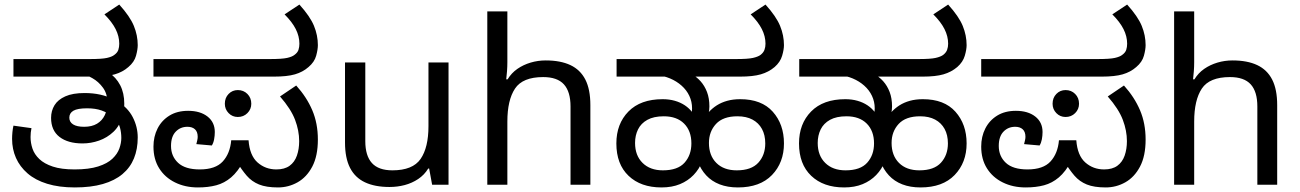

<svg xmlns="http://www.w3.org/2000/svg" viewBox="-20 -810 5702 842"><path d="M308 12Q239 12 187 -4Q135 -20 101 -49.5Q67 -79 50 -117.5Q33 -156 33 -201Q33 -215 34.5 -230.5Q36 -246 39 -259L118 -248Q116 -238 115 -229Q114 -220 114 -209Q114 -183 122.5 -158Q131 -133 152.5 -112.5Q174 -92 211.5 -79.5Q249 -67 307 -67Q370 -67 410.5 -80Q451 -93 473 -114Q495 -135 503.5 -159Q512 -183 512 -205Q512 -228 506.5 -249Q501 -270 487 -287Q483 -291 479 -293.5Q475 -296 471 -300Q452 -316 425.5 -325.5Q399 -335 362 -335Q320 -335 302 -324.5Q284 -314 284 -294Q284 -275 300.5 -264.5Q317 -254 349 -254Q383 -254 405.5 -267.5Q428 -281 439.5 -305Q451 -329 451 -360Q451 -399 431.5 -425.5Q412 -452 385.5 -467Q359 -482 338 -486L457 -492Q489 -471 507 -436.5Q525 -402 525 -355Q525 -347 524.5 -340Q524 -333 523 -328L517 -300Q505 -258 477.5 -232Q450 -206 414.5 -193.5Q379 -181 342 -181Q278 -181 241 -209.5Q204 -238 204 -293Q204 -324 219 -348.5Q234 -373 266.5 -387.5Q299 -402 351 -402Q388 -402 419.5 -395Q451 -388 476 -375Q479 -374 482 -372.5Q485 -371 488 -369.5Q491 -368 494 -366Q540 -339 562 -296.5Q584 -254 584 -207Q584 -156 567.5 -115.5Q551 -75 517 -46.5Q483 -18 431 -3Q379 12 308 12ZM39 -474V-551H373Q427 -551 449 -556Q471 -561 481 -569Q495 -579 499 -591.5Q503 -604 503 -618Q503 -651 487 -682.5Q471 -714 438 -747L503 -790Q550 -738 567 -696.5Q584 -655 584 -612Q584 -593 576.5 -565.5Q569 -538 543 -516Q518 -494 483.5 -484Q449 -474 391 -474Z M848 12Q792 12 747.5 -10Q703 -32 678 -72Q653 -112 653 -167Q653 -211 671 -246.5Q689 -282 723 -303Q757 -324 805 -324Q858 -324 890 -299Q922 -274 922 -231Q922 -215 919 -199Q916 -183 909 -172L841 -178Q843 -186 845 -194.5Q847 -203 847 -210Q847 -232 835 -243Q823 -254 802 -254Q771 -254 750.5 -232.5Q730 -211 730 -170Q730 -125 761 -96Q792 -67 856 -67Q925 -67 957 -102Q989 -137 994 -195H1070Q1075 -128 1109.5 -97.5Q1144 -67 1192 -67Q1228 -67 1250 -83Q1272 -99 1282 -127.5Q1292 -156 1292 -191Q1292 -237 1274 -284.5Q1256 -332 1208 -387L1279 -435Q1325 -384 1349.5 -326.5Q1374 -269 1374 -198Q1374 -126 1349.5 -79.5Q1325 -33 1285 -10.5Q1245 12 1199 12Q1148 12 1116 -1Q1084 -14 1062 -39.5Q1040 -65 1018 -101L1049 -105Q1023 -57 993.5 -32Q964 -7 928.5 2.5Q893 12 848 12ZM1023 -297Q999 -297 982.5 -314Q966 -331 966 -355Q966 -381 982.5 -398Q999 -415 1023 -415Q1048 -415 1065 -398Q1082 -381 1082 -355Q1082 -331 1065 -314Q1048 -297 1023 -297ZM653 -474V-551H1163Q1217 -551 1239 -556Q1261 -561 1271 -569Q1285 -579 1289 -591.5Q1293 -604 1293 -618Q1293 -651 1277 -682.5Q1261 -714 1228 -747L1293 -790Q1340 -738 1357 -696.5Q1374 -655 1374 -612Q1374 -593 1366.5 -565.5Q1359 -538 1333 -516Q1308 -494 1273.5 -484Q1239 -474 1181 -474Z M1947 -536V0H1875L1862 -71H1858Q1841 -43 1814 -25Q1787 -7 1755 1.5Q1723 10 1688 10Q1624 10 1580.5 -10.5Q1537 -31 1515 -74Q1493 -117 1493 -185V-536H1582V-191Q1582 -127 1611 -95Q1640 -63 1701 -63Q1790 -63 1824.5 -113Q1859 -163 1859 -257V-536Z M2205 -537Q2205 -518 2203.5 -498Q2202 -478 2200 -462H2206Q2223 -490 2249 -508Q2275 -526 2307 -535.5Q2339 -545 2373 -545Q2438 -545 2481.5 -524.5Q2525 -504 2547 -461Q2569 -418 2569 -349V0H2482V-343Q2482 -408 2453 -440Q2424 -472 2362 -472Q2272 -472 2238.5 -421.5Q2205 -371 2205 -277V0H2117V-760H2205Z M2881 12Q2790 12 2736.5 -39Q2683 -90 2683 -181Q2683 -267 2736 -321Q2789 -375 2886 -375Q2915 -375 2939.5 -368Q2964 -361 2983.5 -348Q3003 -335 3017 -316L3013 -315Q3014 -317 3014.5 -324.5Q3015 -332 3015 -335Q3015 -364 3003 -389.5Q2991 -415 2969 -434.5Q2947 -454 2918.5 -466Q2890 -478 2857 -481L3011 -486Q3034 -474 3052 -454Q3070 -434 3080.5 -406.5Q3091 -379 3091 -343Q3091 -336 3090 -327.5Q3089 -319 3088 -315L3086 -316Q3103 -335 3123.5 -348Q3144 -361 3169.5 -368Q3195 -375 3226 -375Q3320 -375 3369 -320Q3418 -265 3418 -181Q3418 -97 3365.5 -42.5Q3313 12 3216 12Q3171 12 3136 -1.5Q3101 -15 3077 -41Q3053 -67 3040 -102L3059 -101Q3046 -68 3021.5 -42.5Q2997 -17 2962 -2.5Q2927 12 2881 12ZM2887 -63Q2952 -63 2982 -96.5Q3012 -130 3012 -181Q3012 -236 2980 -268Q2948 -300 2891 -300Q2847 -300 2819 -284.5Q2791 -269 2778 -242.5Q2765 -216 2765 -183Q2765 -128 2798 -95.5Q2831 -63 2887 -63ZM3211 -63Q3275 -63 3305.5 -96.5Q3336 -130 3336 -181Q3336 -218 3321.5 -244.5Q3307 -271 3280 -285.5Q3253 -300 3214 -300Q3151 -300 3120 -266.5Q3089 -233 3089 -183Q3089 -128 3121.5 -95.5Q3154 -63 3211 -63ZM2684 -474V-551H3207Q3260 -551 3282 -556Q3304 -561 3315 -569Q3328 -579 3332.5 -591.5Q3337 -604 3337 -618Q3337 -651 3321 -682.5Q3305 -714 3272 -747L3337 -790Q3384 -738 3401 -696.5Q3418 -655 3418 -612Q3418 -593 3410 -565.5Q3402 -538 3377 -516Q3351 -494 3316.5 -484Q3282 -474 3225 -474Z M3682 12Q3591 12 3537.5 -39Q3484 -90 3484 -181Q3484 -267 3537 -321Q3590 -375 3687 -375Q3716 -375 3740.5 -368Q3765 -361 3784.5 -348Q3804 -335 3818 -316L3814 -315Q3815 -317 3815.5 -324.5Q3816 -332 3816 -335Q3816 -364 3804 -389.5Q3792 -415 3770 -434.5Q3748 -454 3719.5 -466Q3691 -478 3658 -481L3812 -486Q3835 -474 3853 -454Q3871 -434 3881.5 -406.5Q3892 -379 3892 -343Q3892 -336 3891 -327.5Q3890 -319 3889 -315L3887 -316Q3904 -335 3924.5 -348Q3945 -361 3970.5 -368Q3996 -375 4027 -375Q4121 -375 4170 -320Q4219 -265 4219 -181Q4219 -97 4166.5 -42.5Q4114 12 4017 12Q3972 12 3937 -1.5Q3902 -15 3878 -41Q3854 -67 3841 -102L3860 -101Q3847 -68 3822.5 -42.5Q3798 -17 3763 -2.5Q3728 12 3682 12ZM3688 -63Q3753 -63 3783 -96.5Q3813 -130 3813 -181Q3813 -236 3781 -268Q3749 -300 3692 -300Q3648 -300 3620 -284.5Q3592 -269 3579 -242.5Q3566 -216 3566 -183Q3566 -128 3599 -95.5Q3632 -63 3688 -63ZM4012 -63Q4076 -63 4106.5 -96.5Q4137 -130 4137 -181Q4137 -218 4122.5 -244.5Q4108 -271 4081 -285.5Q4054 -300 4015 -300Q3952 -300 3921 -266.5Q3890 -233 3890 -183Q3890 -128 3922.5 -95.5Q3955 -63 4012 -63ZM3485 -474V-551H4008Q4061 -551 4083 -556Q4105 -561 4116 -569Q4129 -579 4133.5 -591.5Q4138 -604 4138 -618Q4138 -651 4122 -682.5Q4106 -714 4073 -747L4138 -790Q4185 -738 4202 -696.5Q4219 -655 4219 -612Q4219 -593 4211 -565.5Q4203 -538 4178 -516Q4152 -494 4117.5 -484Q4083 -474 4026 -474Z M4478 12Q4422 12 4377.5 -10Q4333 -32 4308 -72Q4283 -112 4283 -167Q4283 -211 4301 -246.5Q4319 -282 4353 -303Q4387 -324 4435 -324Q4488 -324 4520 -299Q4552 -274 4552 -231Q4552 -215 4549 -199Q4546 -183 4539 -172L4471 -178Q4473 -186 4475 -194.5Q4477 -203 4477 -210Q4477 -232 4465 -243Q4453 -254 4432 -254Q4401 -254 4380.5 -232.5Q4360 -211 4360 -170Q4360 -125 4391 -96Q4422 -67 4486 -67Q4555 -67 4587 -102Q4619 -137 4624 -195H4700Q4705 -128 4739.5 -97.5Q4774 -67 4822 -67Q4858 -67 4880 -83Q4902 -99 4912 -127.5Q4922 -156 4922 -191Q4922 -237 4904 -284.5Q4886 -332 4838 -387L4909 -435Q4955 -384 4979.5 -326.5Q5004 -269 5004 -198Q5004 -126 4979.5 -79.5Q4955 -33 4915 -10.5Q4875 12 4829 12Q4778 12 4746 -1Q4714 -14 4692 -39.5Q4670 -65 4648 -101L4679 -105Q4653 -57 4623.5 -32Q4594 -7 4558.5 2.5Q4523 12 4478 12ZM4653 -297Q4629 -297 4612.5 -314Q4596 -331 4596 -355Q4596 -381 4612.5 -398Q4629 -415 4653 -415Q4678 -415 4695 -398Q4712 -381 4712 -355Q4712 -331 4695 -314Q4678 -297 4653 -297ZM4283 -474V-551H4793Q4847 -551 4869 -556Q4891 -561 4901 -569Q4915 -579 4919 -591.5Q4923 -604 4923 -618Q4923 -651 4907 -682.5Q4891 -714 4858 -747L4923 -790Q4970 -738 4987 -696.5Q5004 -655 5004 -612Q5004 -593 4996.5 -565.5Q4989 -538 4963 -516Q4938 -494 4903.5 -484Q4869 -474 4811 -474Z M5217 -537Q5217 -518 5215.5 -498Q5214 -478 5212 -462H5218Q5235 -490 5261 -508Q5287 -526 5319 -535.5Q5351 -545 5385 -545Q5450 -545 5493.5 -524.5Q5537 -504 5559 -461Q5581 -418 5581 -349V0H5494V-343Q5494 -408 5465 -440Q5436 -472 5374 -472Q5284 -472 5250.5 -421.5Q5217 -371 5217 -277V0H5129V-760H5217Z"/></svg>

Font: hexlkannada05
Style: Book
Weight: 400
Designer: Jelle Bosma - Monotype Design Team
Foundry: Monotype Imaging Inc.
Version: Version 2.003